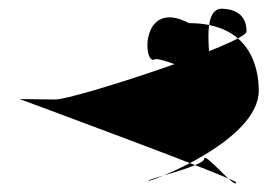

<svg xmlns="http://www.w3.org/2000/svg" viewBox="-20 -372 639 440"><path d="M25 -145C25 -145 521 38 521 46C521 64 448 -26 448 -8C448 9 303 42 322 42C332 42 573 -51 573 -164C573 -216 554 -319 413 -319C301 -378 307 -220 335 -236C347 -243 463 -188 463 -204C463 -238 441 -348 486 -352C541 -352 545 -315 545 -300C545 -273 150 -144 107 -144C75 -144 55 -145 25 -145Z"/></svg>

Font: Recovery
Style: Regular
Weight: 400
Version: Version 0.27